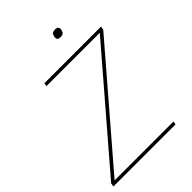

<svg xmlns="http://www.w3.org/2000/svg" viewBox="-249 -987 1100 1100"><g transform="rotate(-45 301.5 -436.5)"><path d="M509 0H5L9 -22L573 -678H141L144 -698H603L599 -676L35 -20H512ZM398 -819Q383 -819 377.5 -824.5Q372 -830 372 -837Q372 -840 372.5 -843Q373 -846 374 -851Q379 -873 404 -873Q419 -873 424.5 -867.5Q430 -862 430 -855Q430 -852 429.5 -849Q429 -846 428 -841Q423 -819 398 -819Z"/></g></svg>

Font: IBM Plex Mono Thin
Style: Italic
Weight: 100
Italic angle: -9°
Monospace: yes
Designer: Mike Abbink, Paul van der Laan, Pieter van Rosmalen
Foundry: Bold Monday
Version: Version 2.3